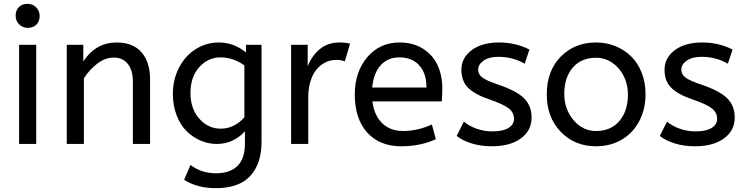

<svg xmlns="http://www.w3.org/2000/svg" viewBox="-20 -755 3913 1007"><path d="M169.9 -520V0H80.1V-520ZM125 -608.9Q98.6 -608.9 80.3 -627.4Q62 -646 62 -671.9Q62 -700.7 78.9 -717.8Q95.7 -734.9 125 -734.9Q151.4 -734.9 169.7 -716.3Q188 -697.8 188 -671.9Q188 -643.1 171.1 -626Q154.3 -608.9 125 -608.9Z M417 -520V-433.1Q482.4 -532.2 591.8 -532.2Q677.7 -532.2 722.4 -480.5Q767.1 -428.7 767.1 -338.9V0H676.8V-329.1Q676.8 -386.2 650.4 -419.7Q624 -453.1 577.1 -453.1Q533.2 -453.1 491.9 -422.6Q450.7 -392.1 419.9 -344.2V0H330.1V-520Z M1127.9 -532.2Q1206.1 -532.2 1270 -480V-520H1351.6V-12.2Q1351.6 71.8 1321.3 127.2Q1291 182.6 1238.5 207.3Q1186 231.9 1112.8 231.9Q1014.2 231.9 945.8 188L979 109.9Q1035.6 153.8 1112.8 153.8Q1186 153.8 1225.3 115.5Q1264.6 77.1 1264.6 -2.9V-66.9Q1241.2 -39.1 1203.1 -19.5Q1165 0 1117.7 0Q1072.8 0 1031.5 -17.8Q990.2 -35.6 957.8 -68.1Q925.3 -100.6 906 -151.1Q886.7 -201.7 886.7 -262.2Q886.7 -338.4 919.2 -400.6Q951.7 -462.9 1006.8 -497.6Q1062 -532.2 1127.9 -532.2ZM1137.7 -80.1Q1175.3 -80.1 1207.5 -96.9Q1239.7 -113.8 1261.7 -140.1V-412.1Q1202.1 -454.1 1136.7 -454.1Q1071.8 -454.1 1025.4 -403.3Q979 -352.5 979 -267.1Q979 -184.1 1025.6 -132.1Q1072.3 -80.1 1137.7 -80.1Z M1815.9 -525.9 1788.6 -433.1Q1769 -440.9 1743.7 -440.9Q1714.8 -440.9 1689.2 -429Q1663.6 -417 1642.6 -393.6Q1621.6 -370.1 1609.1 -331.3Q1596.7 -292.5 1596.7 -243.2V0H1506.8V-520H1593.8V-407.2Q1614.7 -461.4 1656.7 -496.8Q1698.7 -532.2 1760.7 -532.2Q1793 -532.2 1815.9 -525.9Z M2296.9 -223.1H1933.1Q1942.4 -149.9 1984.4 -108.9Q2026.4 -67.9 2094.7 -67.9Q2169.9 -67.9 2245.1 -102.1L2266.1 -24.9Q2185.1 12.2 2084 12.2Q1971.2 12.2 1906 -59.8Q1840.8 -131.8 1840.8 -259.8Q1840.8 -377.9 1906.2 -455.1Q1971.7 -532.2 2075.7 -532.2Q2147.5 -532.2 2199.2 -499Q2251 -465.8 2275.4 -412.1Q2299.8 -358.4 2299.8 -291Q2299.8 -255.9 2296.9 -223.1ZM2073.7 -454.1Q2014.2 -454.1 1976.8 -413.1Q1939.5 -372.1 1932.1 -295.9H2216.8Q2216.8 -371.1 2178.7 -412.6Q2140.6 -454.1 2073.7 -454.1Z M2375 -42 2413.1 -117.2Q2439.5 -94.2 2479.2 -80.1Q2519 -65.9 2563 -65.9Q2617.2 -65.9 2646.5 -83.7Q2675.8 -101.6 2675.8 -131.8Q2675.8 -164.1 2649.2 -185.8Q2622.6 -207.5 2545.9 -233.9Q2469.7 -259.8 2434.8 -294.9Q2399.9 -330.1 2399.9 -389.2Q2399.9 -451.2 2453.4 -491.7Q2506.8 -532.2 2597.7 -532.2Q2684.6 -532.2 2756.8 -495.1L2731.9 -420.9Q2669.9 -457 2593.8 -457Q2544.9 -457 2516.4 -437Q2487.8 -417 2487.8 -390.1Q2487.8 -365.2 2509.5 -348.6Q2531.2 -332 2590.8 -312Q2688.5 -279.3 2728.3 -239.7Q2768.1 -200.2 2768.1 -139.2Q2768.1 -69.8 2711.4 -28.8Q2654.8 12.2 2560.1 12.2Q2502.4 12.2 2454.6 -2.4Q2406.7 -17.1 2375 -42Z M3273.4 -259.8Q3273.4 -311.5 3251.7 -355.5Q3230 -399.4 3191.4 -425.8Q3152.8 -452.1 3106.4 -452.1Q3028.8 -452.1 2984.1 -400.4Q2939.5 -348.6 2939.5 -262.2Q2939.5 -182.6 2987.8 -125.2Q3036.1 -67.9 3106.4 -67.9Q3184.1 -67.9 3228.8 -120.6Q3273.4 -173.3 3273.4 -259.8ZM2847.7 -259.8Q2847.7 -383.3 2920.9 -457.8Q2994.1 -532.2 3106.4 -532.2Q3160.6 -532.2 3208 -512.9Q3255.4 -493.7 3290.3 -459.2Q3325.2 -424.8 3345.5 -373.8Q3365.7 -322.8 3365.7 -262.2Q3365.7 -180.7 3331.8 -117.9Q3297.9 -55.2 3239 -21.5Q3180.2 12.2 3106.4 12.2Q2994.1 12.2 2920.9 -63.7Q2847.7 -139.6 2847.7 -259.8Z M3440.4 -42 3478.5 -117.2Q3504.9 -94.2 3544.7 -80.1Q3584.5 -65.9 3628.4 -65.9Q3682.6 -65.9 3711.9 -83.7Q3741.2 -101.6 3741.2 -131.8Q3741.2 -164.1 3714.6 -185.8Q3688 -207.5 3611.3 -233.9Q3535.2 -259.8 3500.2 -294.9Q3465.3 -330.1 3465.3 -389.2Q3465.3 -451.2 3518.8 -491.7Q3572.3 -532.2 3663.1 -532.2Q3750 -532.2 3822.3 -495.1L3797.4 -420.9Q3735.4 -457 3659.2 -457Q3610.4 -457 3581.8 -437Q3553.2 -417 3553.2 -390.1Q3553.2 -365.2 3575 -348.6Q3596.7 -332 3656.2 -312Q3753.9 -279.3 3793.7 -239.7Q3833.5 -200.2 3833.5 -139.2Q3833.5 -69.8 3776.9 -28.8Q3720.2 12.2 3625.5 12.2Q3567.9 12.2 3520 -2.4Q3472.2 -17.1 3440.4 -42Z"/></svg>

Font: ABeeZee
Style: Regular
Weight: 400
Designer: Anja Meiners
Foundry: Anja Meiners
Version: Version 1.002